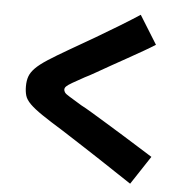

<svg xmlns="http://www.w3.org/2000/svg" viewBox="-58 -869 996 986"><g transform="rotate(5 440.0 -376.5)"><path d="M648.9 57.8Q603.3 27.8 563.9 1.7Q524.4 -24.4 483.3 -51.7Q442.2 -78.9 392.8 -110.6Q343.3 -142.2 280 -183.3Q211.1 -225.6 169.4 -253.9Q127.8 -282.2 106.1 -303.9Q84.4 -325.6 78.3 -346.1Q72.2 -366.7 72.2 -394.4Q72.2 -423.3 80 -445Q87.8 -466.7 108.9 -488.3Q130 -510 171.1 -536.7Q212.2 -563.3 277.8 -601.1Q340 -636.7 405.6 -675Q471.1 -713.3 530 -749.4Q588.9 -785.6 627.8 -811.1L718.9 -664.4Q696.7 -650 660 -628.9Q623.3 -607.8 580.6 -583.9Q537.8 -560 496.1 -536.7Q454.4 -513.3 421.7 -494.4Q388.9 -475.6 370 -466.7Q331.1 -445.6 308.3 -432.2Q285.6 -418.9 277.8 -411.1Q270 -403.3 270 -394.4Q270 -387.8 275 -380Q280 -372.2 300.6 -360Q321.1 -347.8 364.4 -321.1Q384.4 -311.1 421.1 -288.9Q457.8 -266.7 502.8 -239.4Q547.8 -212.2 593.3 -183.9Q638.9 -155.6 678.9 -130.6Q718.9 -105.6 745.6 -88.9Z"/></g></svg>

Font: Paperlogy 9 Black
Style: Regular
Weight: 900
Designer: redesigned by Lee Juim, glyphs from Gmarket Sans & Montserrat
Foundry: PT&
Version: Version 1.001